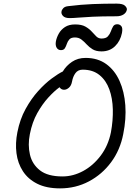

<svg xmlns="http://www.w3.org/2000/svg" viewBox="-20 -1031 756 1061"><path d="M312 10Q237 10 186 -15.5Q135 -41 106.5 -85Q78 -129 71 -184.5Q64 -240 76 -300Q90 -372 121.5 -429Q153 -486 191 -528Q229 -570 265.5 -597Q302 -624 327 -636Q346 -668 378 -689.5Q410 -711 453 -711Q520 -711 567 -677Q614 -643 640.5 -584Q667 -525 672.5 -449.5Q678 -374 661 -290Q644 -202 594 -134.5Q544 -67 471 -28.5Q398 10 312 10ZM145 -290Q133 -230 145.5 -176.5Q158 -123 201 -89.5Q244 -56 325 -56Q384 -56 439.5 -86Q495 -116 536.5 -171Q578 -226 593 -300Q605 -365 603.5 -426.5Q602 -488 584 -537.5Q566 -587 529.5 -616.5Q493 -646 437 -646Q411 -646 397 -627Q383 -608 378 -580Q374 -558 361 -546.5Q348 -535 334 -535Q318 -535 309 -549Q280 -528 247 -492Q214 -456 186 -406Q158 -356 145 -290ZM365 -931Q339 -931 328 -943Q317 -955 320 -968Q321 -976 329.5 -985.5Q338 -995 357 -997Q429 -1006 493 -1008.5Q557 -1011 624 -1011Q659 -1011 671 -999Q683 -987 681 -977Q678 -961 662.5 -951Q647 -941 623 -941Q542 -941 491.5 -938.5Q441 -936 412 -933.5Q383 -931 365 -931ZM541 -747Q511 -747 492 -758.5Q473 -770 459 -785.5Q445 -801 430 -812.5Q415 -824 394 -824Q373 -824 363.5 -813.5Q354 -803 349.5 -789Q345 -775 338.5 -764.5Q332 -754 317 -754Q301 -754 293 -767.5Q285 -781 289 -803Q293 -824 305 -845.5Q317 -867 339 -881.5Q361 -896 395 -896Q431 -896 452 -884Q473 -872 486.5 -857Q500 -842 512 -830Q524 -818 541 -818Q565 -818 576 -830Q587 -842 592.5 -857.5Q598 -873 605 -885Q612 -897 628 -897Q642 -897 650.5 -886.5Q659 -876 654 -849Q645 -804 615.5 -775.5Q586 -747 541 -747Z"/></svg>

Font: Shantell Sans Normal
Style: Italic
Weight: 300
Italic angle: -11.31°
Designer: Stephen Nixon, Anya Danilova, Shantell Martin
Foundry: Arrow Type
Version: Version 1.008;[a672d596b]